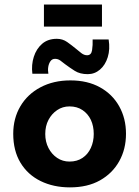

<svg xmlns="http://www.w3.org/2000/svg" viewBox="-20 -811 610 843"><path d="M38.1 -223.6Q38.1 -291 69.3 -344.2Q100.6 -397.5 157.7 -427.7Q214.8 -458 289.1 -458Q364.3 -458 418.9 -427.7Q473.6 -397.5 503.4 -344.2Q533.2 -291 533.2 -223.6Q533.2 -156.2 503.4 -103Q473.6 -49.8 418.9 -19Q364.3 11.7 287.1 11.7Q214.8 11.7 158.2 -16.1Q101.6 -43.9 69.8 -96.7Q38.1 -149.4 38.1 -223.6ZM178.7 -222.7Q178.7 -188.5 192.9 -161.1Q207 -133.8 231 -117.7Q254.9 -101.6 285.2 -101.6Q318.4 -101.6 342.3 -117.7Q366.2 -133.8 378.9 -161.6Q391.6 -189.5 391.6 -222.7Q391.6 -257.8 378.9 -284.7Q366.2 -311.5 342.3 -327.6Q318.4 -343.8 285.2 -343.8Q254.9 -343.8 231 -327.6Q207 -311.5 192.9 -284.7Q178.7 -257.8 178.7 -222.7ZM365.2 -485.4Q331.1 -485.4 308.1 -500Q285.2 -514.6 265.6 -529.3Q254.9 -538.1 244.6 -545.4Q234.4 -552.7 221.7 -552.7Q209 -552.7 201.7 -542.5Q194.3 -532.2 191.9 -517.6Q189.5 -502.9 192.4 -487.3H122.1Q117.2 -526.4 128.4 -561.5Q139.6 -596.7 165 -618.7Q190.4 -640.6 229.5 -640.6Q254.9 -640.6 274.9 -626.5Q294.9 -612.3 311.5 -598.6Q325.2 -586.9 337.4 -577.6Q349.6 -568.4 362.3 -568.4Q380.9 -568.4 384.3 -590.8Q387.7 -613.3 386.7 -637.7H457Q463.9 -594.7 453.1 -560.1Q442.4 -525.4 418.9 -505.4Q395.5 -485.4 365.2 -485.4ZM172.9 -791H427.7V-694.3H172.9Z"/></svg>

Font: Josefin Sans CFJ
Style: Bold
Weight: 700
Designer: Santiago Orozco
Foundry: Typemade
Version: Version 2.001